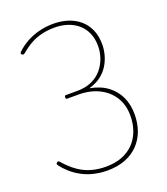

<svg xmlns="http://www.w3.org/2000/svg" viewBox="-240 -1583 1536 1765"><g transform="rotate(-20 528.0 -700.5)"><path d="M501 19Q429 19 357.5 0.5Q286 -18 218.5 -61Q151 -104 91 -179Q84 -189 82.5 -196Q81 -203 89 -209Q97 -216 103 -215.5Q109 -215 116 -207Q174 -140 234 -98Q294 -56 360.5 -37.5Q427 -19 501 -19Q590 -19 658.5 -45.5Q727 -72 774 -120.5Q821 -169 846 -236.5Q871 -304 871 -385Q871 -489 823 -566Q775 -643 688.5 -686Q602 -729 487 -729H376Q372 -729 368.5 -733Q365 -737 365 -746Q365 -756 368.5 -760Q372 -764 376 -764H487Q571 -764 632.5 -792Q694 -820 733 -867.5Q772 -915 791.5 -972Q811 -1029 811 -1087Q811 -1161 786 -1216.5Q761 -1272 717 -1309Q673 -1346 616 -1364.5Q559 -1383 495 -1383Q423 -1383 365 -1369Q307 -1355 256.5 -1327Q206 -1299 155 -1256Q149 -1251 141.5 -1248.5Q134 -1246 126 -1253Q117 -1261 119.5 -1268Q122 -1275 126 -1279Q173 -1324 229.5 -1355Q286 -1386 353 -1403Q420 -1420 495 -1420Q569 -1420 634 -1399Q699 -1378 748 -1336.5Q797 -1295 824.5 -1232.5Q852 -1170 852 -1087Q852 -1038 838 -985.5Q824 -933 794.5 -886Q765 -839 717.5 -803.5Q670 -768 602 -749Q707 -730 775.5 -678Q844 -626 878 -551Q912 -476 912 -384Q912 -295 885 -221.5Q858 -148 805.5 -94Q753 -40 676.5 -10.5Q600 19 501 19Z"/></g></svg>

Font: Playwrite BE WAL Thin
Style: Regular
Weight: 250
Version: Version 1.002